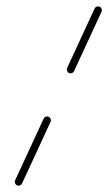

<svg xmlns="http://www.w3.org/2000/svg" viewBox="-20 -573 341 605"><path d="M294 -551.8C288 -554.6 280.9 -552 278.1 -546C249.3 -483.7 220.4 -421.4 191.6 -359C188.8 -353 191.4 -345.9 197.4 -343.1C203.4 -340.3 210.6 -342.9 213.4 -349C213.4 -349 213.4 -349 213.4 -349C242.2 -411.3 271 -473.6 299.9 -535.9C302.7 -541.9 300.1 -549.1 294 -551.8ZM133.4 -204.9C127.4 -207.7 120.3 -205.1 117.5 -199C87.6 -134.4 57.7 -69.7 27.7 -5C24.9 1 27.6 8.1 33.6 10.9C39.6 13.7 46.7 11.1 49.5 5C79.4 -59.6 109.4 -124.3 139.3 -189C142.1 -195 139.5 -202.1 133.4 -204.9Z"/></svg>

Font: FRB American Cursive Guidelines Arrows Light
Style: Italic
Weight: 300
Italic angle: -25°
Version: Version 2.0;Modular Font Editor K font №1